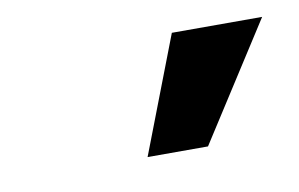

<svg xmlns="http://www.w3.org/2000/svg" viewBox="-35 -835 424 272"><g transform="rotate(-10 177.0 -698.5)"><path d="M159.2 -614.3 223.6 -781.7H353.5L246.1 -614.3Z"/></g></svg>

Font: Roboto
Style: Bold Italic
Weight: 700
Italic angle: -12°
Designer: Christian Robertson
Foundry: Google
Version: Version 3.0